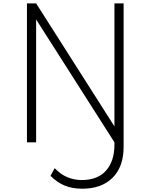

<svg xmlns="http://www.w3.org/2000/svg" viewBox="-20 -845 885 1140"><path d="M468 275.5Q409.5 275.5 364.5 257Q319.5 238.5 280 199L304.5 153.5Q340.5 191 380.8 207.5Q421 224 465 224Q560 224 609.8 167.8Q659.5 111.5 659.5 13.5V0L194.5 -729.5V0H140V-825H194.5L659.5 -94.5V-825H714V27.5Q714 144.5 648.8 210Q583.5 275.5 468 275.5Z"/></svg>

Font: Spartan Thin Light
Style: Regular
Weight: 300
Version: Version 1.004